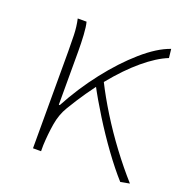

<svg xmlns="http://www.w3.org/2000/svg" viewBox="-104 -635 709 737"><g transform="rotate(20 250.5 -266.5)"><path d="M105 0V-396Q105 -428 104 -462Q103 -496 96 -527H132Q137 -509 139 -475.5Q141 -442 141 -409V-191H145Q189 -273 245.5 -345.5Q302 -418 361.5 -470Q421 -522 473 -540L477 -504Q432 -486 380 -442.5Q328 -399 275.5 -334.5Q223 -270 174 -188Q154 -155 147 -112.5Q140 -70 138 -24V0ZM464 7Q428 -33 388 -88Q348 -143 311 -202.5Q274 -262 247 -313L273 -333Q299 -281 335.5 -222Q372 -163 415 -105.5Q458 -48 501 0Z"/></g></svg>

Font: Noto Sans KR Thin
Style: Regular
Weight: 100
Designer: Ryoko NISHIZUKA 西塚涼子 (kana, bopomofo & ideographs); Paul D. Hunt (Latin, Greek & Cyrillic); Sandoll Communications 산돌커뮤니
Foundry: Adobe
Version: Version 2.004-H2;hotconv 1.0.118;makeotfexe 2.5.65603